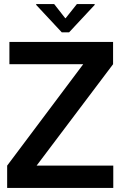

<svg xmlns="http://www.w3.org/2000/svg" viewBox="-20 -919 589 939"><path d="M533 -605 159 -109H534V0H15V-109L387 -605H26V-714H533ZM443 -895 318 -761H282L157 -895V-899H245L299 -830H301L356 -899H443Z"/></svg>

Font: Non Bureau Medium
Style: Regular
Weight: 500
Designer: Jona Saucedo
Foundry: Non Foundry
Version: Version 1.000; ttfautohint (v1.8.4)